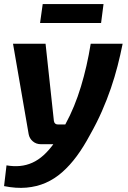

<svg xmlns="http://www.w3.org/2000/svg" viewBox="-26 -709 627 944"><path d="M577 -494Q566 -439 552 -384.5Q538 -330 519 -274.5Q500 -219 475 -162Q450 -105 416 -45Q385 13 351.5 58.5Q318 104 280 137.5Q242 171 198.5 190Q155 209 104 213.5Q53 218 -6 206L6 104Q41 110 72.5 107Q104 104 133 91Q162 78 189 53.5Q216 29 242.5 -8.5Q269 -46 295 -97Q319 -141 338 -187.5Q357 -234 372 -283.5Q387 -333 399 -385.5Q411 -438 420 -494ZM198 -494 239 -114Q242 -97 259 -97H317L277 0H175Q152 0 135.5 -14Q119 -28 115 -49L38 -494ZM483 -689 471 -596H171L184 -689Z"/></svg>

Font: Exo 2
Style: Bold Italic
Weight: 700
Italic angle: -8°
Designer: Natanael Gama
Foundry: Natanael Gama
Version: Version 2.010